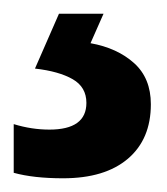

<svg xmlns="http://www.w3.org/2000/svg" viewBox="-21 -20 243 280"><path d="M199 132Q199 183 165.5 211.5Q132 240 71 240Q28 240 -1 232V161Q25 169 51 169Q105 169 105 130Q105 107 85 95.5Q65 84 30 80L65 0H130L111 43Q150 50 174.5 72Q199 94 199 132Z"/></svg>

Font: Noto Sans Bengali Condensed SemiBold
Style: Regular
Weight: 600
Width: 3
Designer: Joana Ranito - Universal Thirst; Jelle Bosma - Monotype Design Team
Foundry: Universal Thirst ehf.
Version: Version 3.000; ttfautohint (v1.8.4.7-5d5b)